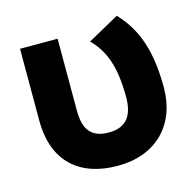

<svg xmlns="http://www.w3.org/2000/svg" viewBox="-86 -622 734 723"><g transform="rotate(-15 281.5 -260.5)"><path d="M191.9 -507.8H45.4V-228C45.4 -66.9 140.1 13.2 288.1 13.2C436 13.2 530.8 -80.1 530.8 -228C530.8 -398.9 481.9 -476.6 429.7 -533.7L307.1 -465.8C358.9 -414.6 384.3 -347.2 384.3 -228C384.3 -163.1 359.9 -116.7 288.1 -116.7C216.3 -116.7 191.9 -156.7 191.9 -228Z"/></g></svg>

Font: Giphurs ExtraBold
Style: Regular
Weight: 800
Version: Version 1.000